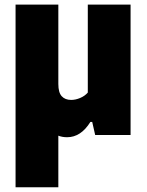

<svg xmlns="http://www.w3.org/2000/svg" viewBox="-20 -568 618 808"><path d="M529.5 -548.5V0H380.5L368 -55H360.5Q320.5 9.5 262.5 9.5Q242 9.5 225.5 3V220H45.5V-548.5H225.5V-214.5Q225.5 -178.5 239.8 -163Q254 -147.5 279.5 -147.5Q298 -147.5 317.5 -155.8Q337 -164 349.5 -178.5V-548.5Z"/></svg>

Font: Encode Sans Semi Condensed ExBd
Style: Regular
Weight: 800
Width: 4
Designer: Multiple Designers
Foundry: Impallari Type
Version: Version 2.000